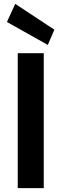

<svg xmlns="http://www.w3.org/2000/svg" viewBox="-20 -976 319 996"><path d="M72 0V-700H207V0ZM228 -743 16 -862 59 -956 262 -822Z"/></svg>

Font: DM Sans 11pt
Style: Bold
Weight: 700
Version: Version 4.004;gftools[0.9.30]